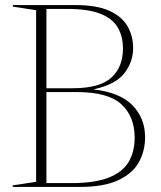

<svg xmlns="http://www.w3.org/2000/svg" viewBox="-20 -735 635 755"><path d="M30 0V-6L122 -20V-695L30.5 -709V-715H277Q360 -715 409.5 -692.8Q459 -670.5 481.2 -632.2Q503.5 -594 503.5 -546.5Q503.5 -491 468.5 -446.5Q433.5 -402 347 -383.5Q452.5 -371.5 501.5 -320.5Q550.5 -269.5 550.5 -195.5Q550.5 -140.5 525.5 -96.2Q500.5 -52 444.2 -26Q388 0 294 0ZM243.5 -700H162.5V-388H265.5Q372.5 -388 418 -429.8Q463.5 -471.5 463.5 -543.5Q463.5 -592.5 442.8 -627.5Q422 -662.5 374 -681.2Q326 -700 243.5 -700ZM282.5 -373H162.5V-15H260.5Q353.5 -15 408 -36.8Q462.5 -58.5 486 -98.5Q509.5 -138.5 509.5 -194Q509.5 -277 457.2 -325Q405 -373 282.5 -373Z"/></svg>

Font: Newsreader 72pt ExtraLight
Style: Regular
Weight: 275
Designer: Hugues Gentile
Foundry: Production Type
Version: Version 1.003; ttfautohint (v1.8.3)